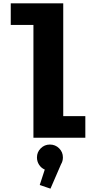

<svg xmlns="http://www.w3.org/2000/svg" viewBox="-20 -820 610 1143"><path d="M356.5 -128.5H488V0H179V-671.5H44V-800H356.5ZM354.5 117Q354.5 139.5 343.5 157.5L280.5 303L216.5 281.5L246.5 189.5Q225.5 180.5 212.8 161Q200 141.5 200 117Q200 85.5 222.5 63Q245 40.5 277 40.5Q309.5 40.5 332 63Q354.5 85.5 354.5 117Z"/></svg>

Font: League Mono Narrow ExtraBold
Style: Regular
Weight: 800
Width: 3
Designer: Tyler Finck
Foundry: The League of Moveable Type / Tyler Finck
Version: Version 2.210